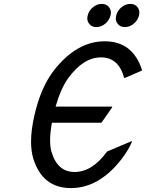

<svg xmlns="http://www.w3.org/2000/svg" viewBox="-20 -960 753 990"><path d="M579.1 -879.9Q585 -904.8 606 -922.4Q627 -939.9 651.9 -939.9Q676.8 -939.9 689.5 -922.4Q698.7 -909.7 698.7 -894.5Q698.7 -888.7 696.8 -879.9Q689.5 -854 669.9 -837.9Q648.4 -820.3 623.5 -820.3Q599.1 -820.3 585.9 -838.4Q577.1 -850.1 577.1 -864.3Q577.1 -871.1 579.1 -879.9ZM432.1 -879.9Q438 -904.8 459 -922.4Q480 -939.9 504.9 -939.9Q529.8 -939.9 542.5 -922.4Q551.8 -909.7 551.8 -894.5Q551.8 -888.7 549.8 -879.9Q542.5 -854 522.9 -837.9Q501.5 -820.3 476.6 -820.3Q452.1 -820.3 439 -838.4Q430.2 -850.1 430.2 -864.3Q430.2 -871.1 432.1 -879.9ZM661.6 -231.4Q642.1 -185.5 607.4 -140.6Q491.7 9.8 345.2 9.8Q199.7 9.8 152.3 -140.6Q140.1 -179.2 140.1 -229.5Q140.1 -291 158.2 -368.7Q191.4 -511.2 257.8 -596.7Q375 -747.1 520 -747.1Q666 -747.1 712.9 -596.7L625 -558.6H620.1Q591.8 -664.1 501 -664.1Q410.2 -664.1 333 -558.6Q293.5 -504.4 266.6 -410.2H558.6L557.6 -405.3L502.9 -327.1H247.6Q238.3 -275.4 238.3 -236.3Q238.3 -202.6 245.1 -178.7Q275.4 -73.2 364.7 -73.2Q455.1 -73.2 532.2 -178.7L656.7 -231.4Z"/></svg>

Font: Nova Script
Style: Regular
Weight: 400
Italic angle: -13°
Version: Version 2.001